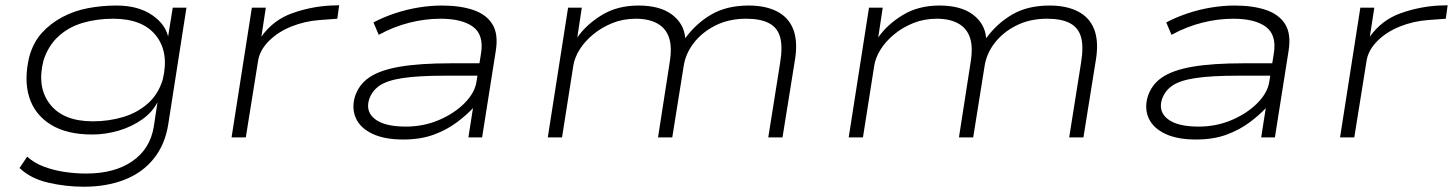

<svg xmlns="http://www.w3.org/2000/svg" viewBox="-20 -521 5509 728"><path d="M298 187Q229 187 162.5 171.5Q96 156 54 116L83 73Q111 98 148 111.5Q185 125 225.5 131Q266 137 307 137Q414 137 481.5 90.5Q549 44 563 -40L578 -139H580Q560 -97 519.5 -68.5Q479 -40 429.5 -25.5Q380 -11 329 -11Q233 -11 172.5 -48.5Q112 -86 91 -152Q70 -218 91 -306Q106 -360 138.5 -396Q171 -432 216 -456Q261 -480 313.5 -490Q366 -500 422 -500Q505 -500 558 -463Q611 -426 619 -374H616L635 -492H687L618 -50Q606 27 563 80.5Q520 134 452 160.5Q384 187 298 187ZM332 -61Q392 -61 446 -77Q500 -93 540 -128Q580 -163 597 -219Q622 -322 571.5 -386Q521 -450 409 -450Q348 -450 294.5 -434.5Q241 -419 202 -383.5Q163 -348 145 -292Q119 -191 169.5 -126Q220 -61 332 -61Z M858 0 935 -492H988L971 -382Q1016 -445 1087 -470.5Q1158 -496 1233 -500L1266 -501L1259 -450L1192 -445Q1136 -441 1085 -420.5Q1034 -400 1000 -366Q966 -332 959 -293L912 0Z M1509 8Q1438 8 1392.5 -13.5Q1347 -35 1330 -71.5Q1313 -108 1325 -152Q1339 -199 1379.5 -227Q1420 -255 1495.5 -268Q1571 -281 1688 -281H1814L1806 -234H1667Q1567 -234 1507 -225Q1447 -216 1418 -195.5Q1389 -175 1379 -142Q1366 -97 1402.5 -69Q1439 -41 1519 -41Q1586 -41 1644.5 -66Q1703 -91 1742 -130.5Q1781 -170 1787 -213L1804 -319Q1815 -389 1773.5 -419.5Q1732 -450 1650 -450Q1592 -450 1532.5 -435Q1473 -420 1416 -389L1396 -436Q1434 -456 1477.5 -470.5Q1521 -485 1566.5 -492.5Q1612 -500 1655 -500Q1724 -500 1773.5 -483.5Q1823 -467 1846.5 -430Q1870 -393 1860 -329L1808 0H1756L1774 -115L1778 -116Q1751 -86 1712 -57Q1673 -28 1623.5 -10Q1574 8 1509 8Z M2057 0 2134 -492H2186L2169 -379Q2203 -428 2262 -464Q2321 -500 2401 -500Q2482 -500 2527.5 -466Q2573 -432 2578 -378L2579 -377Q2620 -433 2678 -466.5Q2736 -500 2819 -500Q2883 -500 2926.5 -477.5Q2970 -455 2987.5 -410.5Q3005 -366 2995 -299L2947 0H2893L2938 -283Q2948 -344 2938 -380Q2928 -416 2896 -433Q2864 -450 2809 -450Q2744 -450 2693 -424.5Q2642 -399 2610.5 -358Q2579 -317 2572 -269L2529 0H2475L2519 -283Q2529 -343 2516.5 -379Q2504 -415 2471.5 -432.5Q2439 -450 2391 -450Q2343 -450 2302 -433.5Q2261 -417 2229 -390.5Q2197 -364 2178 -333.5Q2159 -303 2154 -273L2111 0Z M3198 0 3275 -492H3327L3310 -379Q3344 -428 3403 -464Q3462 -500 3542 -500Q3623 -500 3668.5 -466Q3714 -432 3719 -378L3720 -377Q3761 -433 3819 -466.5Q3877 -500 3960 -500Q4024 -500 4067.5 -477.5Q4111 -455 4128.5 -410.5Q4146 -366 4136 -299L4088 0H4034L4079 -283Q4089 -344 4079 -380Q4069 -416 4037 -433Q4005 -450 3950 -450Q3885 -450 3834 -424.5Q3783 -399 3751.5 -358Q3720 -317 3713 -269L3670 0H3616L3660 -283Q3670 -343 3657.5 -379Q3645 -415 3612.5 -432.5Q3580 -450 3532 -450Q3484 -450 3443 -433.5Q3402 -417 3370 -390.5Q3338 -364 3319 -333.5Q3300 -303 3295 -273L3252 0Z M4515 8Q4444 8 4398.5 -13.5Q4353 -35 4336 -71.5Q4319 -108 4331 -152Q4345 -199 4385.5 -227Q4426 -255 4501.5 -268Q4577 -281 4694 -281H4820L4812 -234H4673Q4573 -234 4513 -225Q4453 -216 4424 -195.5Q4395 -175 4385 -142Q4372 -97 4408.5 -69Q4445 -41 4525 -41Q4592 -41 4650.5 -66Q4709 -91 4748 -130.5Q4787 -170 4793 -213L4810 -319Q4821 -389 4779.5 -419.5Q4738 -450 4656 -450Q4598 -450 4538.5 -435Q4479 -420 4422 -389L4402 -436Q4440 -456 4483.5 -470.5Q4527 -485 4572.5 -492.5Q4618 -500 4661 -500Q4730 -500 4779.5 -483.5Q4829 -467 4852.5 -430Q4876 -393 4866 -329L4814 0H4762L4780 -115L4784 -116Q4757 -86 4718 -57Q4679 -28 4629.5 -10Q4580 8 4515 8Z M5061 0 5138 -492H5191L5174 -382Q5219 -445 5290 -470.5Q5361 -496 5436 -500L5469 -501L5462 -450L5395 -445Q5339 -441 5288 -420.5Q5237 -400 5203 -366Q5169 -332 5162 -293L5115 0Z"/></svg>

Font: Nunito Sans 7pt Expanded ExtraLight
Style: Italic
Weight: 250
Width: 7
Italic angle: -9°
Designer: Vernon Adams
Foundry: Vernon Adams
Version: Version 3.101;gftools[0.9.27]